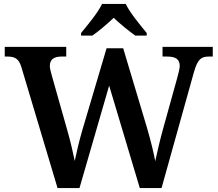

<svg xmlns="http://www.w3.org/2000/svg" viewBox="-20 -951 1100 971"><path d="M390 -784V-771H447C479 -793 525 -832 555 -861C585 -832 633 -793 664 -771H722V-784C691 -822 637 -886 616 -931H496C475 -886 421 -822 390 -784ZM88 -612 271 0H382L532 -518L687 0H797L961 -587C980 -653 998 -665 1037 -665H1056V-714H802V-665H825C869 -665 889 -651 889 -617C889 -604 881 -575 876 -556L806 -304C789 -243 775 -182 765 -136C757 -180 742 -241 723 -306L603 -707H519L397 -295C380 -237 368 -184 358 -137C349 -182 336 -237 321 -290L242 -569C237 -587 232 -606 232 -617C232 -650 252 -665 292 -665H315V-714H4V-665H17C56 -665 75 -654 88 -612Z"/></svg>

Font: Noto Serif Ethiopic SemiBold
Style: Regular
Weight: 600
Designer: Monotype Design Team
Foundry: Monotype Imaging Inc.
Version: Version 2.102